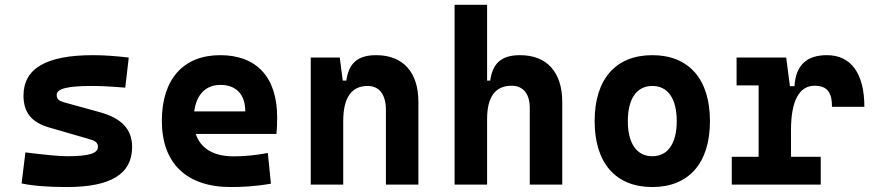

<svg xmlns="http://www.w3.org/2000/svg" viewBox="-20 -752 3556 782"><path d="M252.9 9.8C431.6 9.8 518.1 -43.5 518.1 -153.3C518.1 -226.6 474.1 -271 385.3 -295.4L240.2 -335.4C219.7 -341.3 210.9 -348.6 210.9 -365.2C210.9 -391.1 254.4 -401.9 356.4 -401.9C387.2 -401.9 430.7 -399.9 490.2 -395L504.4 -517.6C451.2 -523.9 403.3 -527.3 359.4 -527.3C168.5 -527.3 75.7 -473.6 75.7 -362.3C75.7 -292.5 110.4 -252.9 179.7 -232.9L348.1 -184.1C369.6 -177.7 378.9 -169.4 378.9 -153.8C378.9 -127 341.3 -115.7 252.9 -115.7C221.2 -115.7 165.5 -121.1 83.5 -131.3L67.9 -4.9C113.8 4.9 173.8 9.8 252.9 9.8Z M919.9 9.8C961.9 9.8 1017.1 7.8 1083.5 -3.9L1070.8 -128.9C1023.4 -120.1 978.5 -115.2 931.6 -115.2C850.6 -115.2 797.4 -146.5 777.3 -206.5H1106C1107.9 -227.5 1108.9 -249 1108.9 -273.4C1108.9 -438.5 1024.4 -527.3 877 -527.3C726.1 -527.3 639.2 -428.7 639.2 -259.8C639.2 -85.9 740.7 9.8 919.9 9.8ZM771 -298.3C780.3 -367.7 818.4 -406.2 877.9 -406.2C941.4 -406.2 979 -368.2 979 -298.3Z M1551.8 0H1684.1V-336.9C1684.1 -458 1621.6 -527.3 1512.2 -527.3C1435.1 -527.3 1400.4 -493.2 1390.6 -423.8H1376L1363.8 -517.6H1245.6V0H1377.9V-258.3C1377.9 -354.5 1411.6 -401.9 1477.5 -401.9C1524.9 -401.9 1551.8 -366.7 1551.8 -304.2Z M2137.7 0H2270V-336.9C2270 -458 2207.5 -527.3 2098.1 -527.3C2021 -527.3 1986.3 -493.2 1976.6 -423.8H1963.9V-732.4H1831.5V0H1963.9V-266.6C1963.9 -357.9 1997.6 -402.8 2063.5 -402.8C2110.8 -402.8 2137.7 -370.1 2137.7 -312.5Z M2636.7 9.8C2785.6 9.8 2871.6 -87.9 2871.6 -258.8C2871.6 -429.7 2785.6 -527.3 2636.7 -527.3C2487.8 -527.3 2401.9 -429.7 2401.9 -258.8C2401.9 -87.9 2487.8 9.8 2636.7 9.8ZM2636.7 -115.7C2573.7 -115.7 2537.1 -167.5 2537.1 -258.8C2537.1 -350.6 2573.7 -401.9 2636.7 -401.9C2700.2 -401.9 2736.3 -350.6 2736.3 -258.8C2736.3 -167.5 2700.2 -115.7 2636.7 -115.7Z M3201.7 -222.7C3201.7 -337.9 3233.4 -402.8 3297.9 -402.8C3347.2 -402.8 3368.7 -377.9 3368.7 -316.9H3500.5C3500.5 -452.6 3446.3 -527.3 3348.1 -527.3C3264.6 -527.3 3221.2 -485.8 3215.8 -400.9H3197.3L3182.1 -517.6H2980V-404.3H3069.8V-113.3H2960.4V0H3322.8V-113.3H3201.7Z"/></svg>

Font: Cascadia Mono NF
Style: Bold
Weight: 700
Monospace: yes
Designer: Aaron Bell
Foundry: Saja Typeworks
Version: Version 2404.023